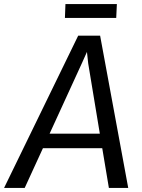

<svg xmlns="http://www.w3.org/2000/svg" viewBox="-54 -922 696 942"><path d="M67.2 0H-34L329.6 -747H437.2L575.1 0H480.2L447.6 -195H156.7ZM347.1 -610.4 189.3 -266.1H435.8L378.7 -610.9L372.6 -667.2ZM516.2 -833.9H264.5L267.1 -902.2H519.4Z"/></svg>

Font: Merriweather Sans Variable Regular
Style: Italic
Weight: 300
Italic angle: -8°
Designer: Eben Sorkin
Foundry: Eben Sorkin
Version: Version 2.001